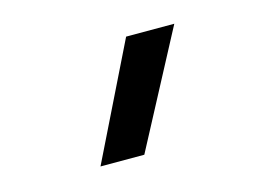

<svg xmlns="http://www.w3.org/2000/svg" viewBox="-55 -1009 710 510"><g transform="rotate(-15 300.0 -754.0)"><path d="M287 -596H166.5L321.5 -911.5H454Z"/></g></svg>

Font: Spline Sans Mono SemiBold
Style: Italic
Weight: 600
Italic angle: -4°
Monospace: yes
Version: Version 1.004